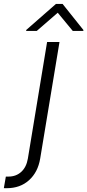

<svg xmlns="http://www.w3.org/2000/svg" viewBox="-112 -761 448 985"><path d="M129.6 -545.5H193.2L94.1 52.9Q82.4 122.5 36.9 163.5Q-8.5 204.5 -77.8 204.5Q-81.3 204.5 -84.9 204.5Q-88.4 204.5 -92.3 204.2L-82 144.9H-68.5Q-29.5 144.9 -3 120.7Q23.4 96.6 30.9 52.9ZM76.6 -602.3 184.2 -695.7 261.3 -602.3H315.6L315.8 -607.2L209.1 -740.8H175L22.5 -607.2L22.3 -602.3Z"/></svg>

Font: Inter UI Light
Style: Italic
Weight: 300
Italic angle: 9.39999°
Designer: Rasmus Andersson
Foundry: rsms
Version: 3.2;8d6f07862